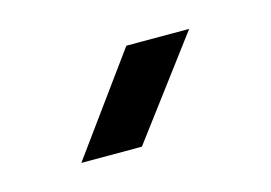

<svg xmlns="http://www.w3.org/2000/svg" viewBox="-36 -827 341 242"><g transform="rotate(-15 134.0 -706.0)"><path d="M47 -642 140 -770H222L126 -642Z"/></g></svg>

Font: Big Shoulders Text
Style: Bold
Weight: 700
Designer: Patric King
Foundry: XO Type Co
Version: Version 1.000; ttfautohint (v1.8.2)